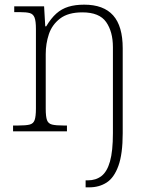

<svg xmlns="http://www.w3.org/2000/svg" viewBox="-20 -563 651 823"><path d="M347 240V210H357Q391 210 415 191.5Q439 173 451.5 129Q464 85 464 8V-361Q464 -427 435 -468.5Q406 -510 333 -510Q272 -510 237.5 -483.5Q203 -457 189.5 -416.5Q176 -376 176 -331V-97Q176 -63 181.5 -48Q187 -33 203.5 -29Q220 -25 253 -25H267V0H36V-25H58Q91 -25 107 -29Q123 -33 128.5 -48.5Q134 -64 134 -98V-439Q134 -473 128 -488Q122 -503 107.5 -507Q93 -511 65 -511H41V-536H169L174 -450H178Q199 -485 221.5 -505Q244 -525 273 -534Q302 -543 341 -543Q424 -543 465 -497Q506 -451 506 -356V8Q506 97 487.5 148Q469 199 437 219.5Q405 240 363 240Z"/></svg>

Font: Noto Serif Thai ExtraLight
Style: Regular
Weight: 250
Version: Version 2.001